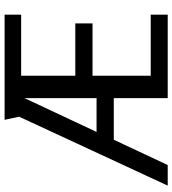

<svg xmlns="http://www.w3.org/2000/svg" viewBox="24 -794 769 858"><g transform="rotate(-90 409.0 -364.5)"><path d="M400 -241H214L101 0H9L317 -664L303 -729H773V-655H500V-413H734V-336H500V-76H773V0H400ZM249 -318H400V-640Z"/></g></svg>

Font: Rosario Medium
Style: Regular
Weight: 500
Version: Version 1.201